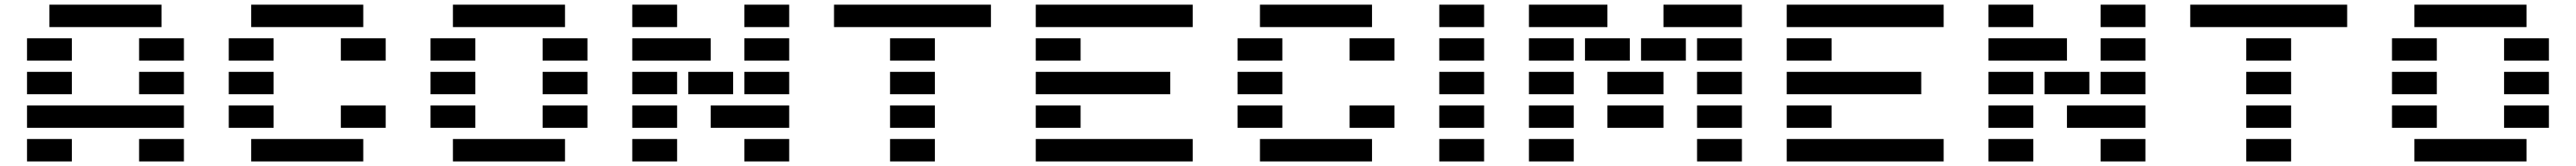

<svg xmlns="http://www.w3.org/2000/svg" viewBox="-20 -704 11222 724"><path d="M585.9 0V-97.7H781.2V0ZM683.6 -683.6V-585.9H195.3V-683.6ZM97.7 -439.5V-537.1H293V-439.5ZM585.9 -439.5V-537.1H781.2V-439.5ZM97.7 -293V-390.6H293V-293ZM585.9 -293V-390.6H781.2V-293ZM781.2 -244.1V-146.5H97.7V-244.1ZM97.7 0V-97.7H293V0Z M1074.2 0V-97.7H1562.5V0ZM1562.5 -683.6V-585.9H1074.2V-683.6ZM976.6 -439.5V-537.1H1171.9V-439.5ZM1464.8 -439.5V-537.1H1660.2V-439.5ZM976.6 -293V-390.6H1171.9V-293ZM976.6 -146.5V-244.1H1171.9V-146.5ZM1464.8 -146.5V-244.1H1660.2V-146.5Z M1953.1 0V-97.7H2441.4V0ZM2441.4 -683.6V-585.9H1953.1V-683.6ZM1855.5 -439.5V-537.1H2050.8V-439.5ZM2343.8 -439.5V-537.1H2539.1V-439.5ZM1855.5 -293V-390.6H2050.8V-293ZM2343.8 -293V-390.6H2539.1V-293ZM1855.5 -146.5V-244.1H2050.8V-146.5ZM2343.8 -146.5V-244.1H2539.1V-146.5Z M2734.4 -585.9V-683.6H2929.7V-585.9ZM3222.7 -585.9V-683.6H3418V-585.9ZM2734.4 -439.5V-537.1H3076.2V-439.5ZM3222.7 -439.5V-537.1H3418V-439.5ZM2734.4 -293V-390.6H2929.7V-293ZM2978.5 -293V-390.6H3173.8V-293ZM3222.7 -293V-390.6H3418V-293ZM2734.4 -146.5V-244.1H2929.7V-146.5ZM3418 -244.1V-146.5H3076.2V-244.1ZM2734.4 0V-97.7H2929.7V0ZM3222.7 0V-97.7H3418V0Z M3857.4 0V-97.7H4052.7V0ZM3613.3 -585.9V-683.6H4296.9V-585.9ZM3857.4 -439.5V-537.1H4052.7V-439.5ZM3857.4 -293V-390.6H4052.7V-293ZM3857.4 -146.5V-244.1H4052.7V-146.5Z M5175.8 -97.7V0H4492.2V-97.7ZM4492.2 -585.9V-683.6H5175.8V-585.9ZM4492.2 -439.5V-537.1H4687.5V-439.5ZM4492.2 -293V-390.6H5078.1V-293ZM4492.2 -146.5V-244.1H4687.5V-146.5Z M5468.8 0V-97.7H5957V0ZM5957 -683.6V-585.9H5468.8V-683.6ZM5371.1 -439.5V-537.1H5566.4V-439.5ZM5859.4 -439.5V-537.1H6054.7V-439.5ZM5371.1 -293V-390.6H5566.4V-293ZM5371.1 -146.5V-244.1H5566.4V-146.5ZM5859.4 -146.5V-244.1H6054.7V-146.5Z M6250 -585.9V-683.6H6445.3V-585.9ZM6250 0V-97.7H6445.3V0ZM6250 -146.5V-244.1H6445.3V-146.5ZM6250 -293V-390.6H6445.3V-293ZM6250 -439.5V-537.1H6445.3V-439.5Z M7373 0V-97.7H7568.4V0ZM7373 -146.5V-244.1H7568.4V-146.5ZM7373 -293V-390.6H7568.4V-293ZM7373 -439.5V-537.1H7568.4V-439.5ZM6640.6 0V-97.7H6835.9V0ZM6640.6 -146.5V-244.1H6835.9V-146.5ZM6982.4 -146.5V-244.1H7226.6V-146.5ZM6640.6 -293V-390.6H6835.9V-293ZM6982.4 -293V-390.6H7226.6V-293ZM7128.9 -439.5V-537.1H7324.2V-439.5ZM6884.8 -439.5V-537.1H7080.1V-439.5ZM6640.6 -439.5V-537.1H6835.9V-439.5ZM7568.4 -683.6V-585.9H7226.6V-683.6ZM6982.4 -683.6V-585.9H6640.6V-683.6Z M8447.3 -97.7V0H7763.7V-97.7ZM7763.7 -585.9V-683.6H8447.3V-585.9ZM7763.7 -439.5V-537.1H7959V-439.5ZM7763.7 -293V-390.6H8349.6V-293ZM7763.7 -146.5V-244.1H7959V-146.5Z M8642.6 -585.9V-683.6H8837.9V-585.9ZM9130.9 -585.9V-683.6H9326.2V-585.9ZM8642.6 -439.5V-537.1H8984.4V-439.5ZM9130.9 -439.5V-537.1H9326.2V-439.5ZM8642.6 -293V-390.6H8837.9V-293ZM8886.7 -293V-390.6H9082V-293ZM9130.9 -293V-390.6H9326.2V-293ZM8642.6 -146.5V-244.1H8837.9V-146.5ZM9326.2 -244.1V-146.5H8984.4V-244.1ZM8642.6 0V-97.7H8837.9V0ZM9130.9 0V-97.7H9326.2V0Z M9765.6 0V-97.7H9960.9V0ZM9521.5 -585.9V-683.6H10205.1V-585.9ZM9765.6 -439.5V-537.1H9960.9V-439.5ZM9765.6 -293V-390.6H9960.9V-293ZM9765.6 -146.5V-244.1H9960.9V-146.5Z M10498 0V-97.7H10986.3V0ZM10986.3 -683.6V-585.9H10498V-683.6ZM10400.4 -439.5V-537.1H10595.7V-439.5ZM10888.7 -439.5V-537.1H11084V-439.5ZM10400.4 -293V-390.6H10595.7V-293ZM10888.7 -293V-390.6H11084V-293ZM10400.4 -146.5V-244.1H10595.7V-146.5ZM10888.7 -146.5V-244.1H11084V-146.5Z"/></svg>

Font: Trigram
Style: Regular
Weight: 400
Designer: GGBotNet
Foundry: GGBotNet
Version: 1.05